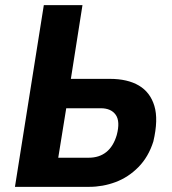

<svg xmlns="http://www.w3.org/2000/svg" viewBox="-20 -725 667 745"><path d="M38 0 150 -705H300L255 -419H406Q475 -419 519 -393Q563 -367 579 -314Q595 -261 575 -176Q556 -116 517 -76.5Q478 -37 428.5 -18.5Q379 0 326 0ZM206 -113H324Q365 -113 392.5 -135Q420 -157 433 -201Q447 -254 429 -279.5Q411 -305 371 -305H237Z"/></svg>

Font: Nunito Sans 7pt Condensed ExtraBold
Style: Italic
Weight: 800
Width: 3
Italic angle: -9°
Designer: Vernon Adams
Foundry: Vernon Adams
Version: Version 3.101;gftools[0.9.27]